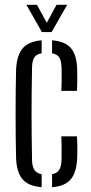

<svg xmlns="http://www.w3.org/2000/svg" viewBox="-20 -774 380 800"><path d="M47 -115Q46 -155.5 45.5 -202.5Q45 -249.5 45 -298.8Q45 -348 45.5 -395.5Q46 -443 47 -484Q50 -544 74.5 -572.8Q99 -601.5 153.5 -606V-552Q132.5 -548.5 123.2 -535Q114 -521.5 113.5 -492.5Q112.5 -439 112 -392.2Q111.5 -345.5 111.5 -300.5Q111.5 -255.5 112 -209Q112.5 -162.5 113.5 -109Q114 -80 123.2 -66Q132.5 -52 153.5 -48V6Q98.5 1.5 74 -27Q49.5 -55.5 47 -115ZM197 6V-48Q217.5 -52 226.5 -66Q235.5 -80 236.5 -109Q236.5 -128.5 236.8 -152.5Q237 -176.5 235.5 -206H300.5Q302 -183.5 302.2 -159Q302.5 -134.5 301.5 -115Q299 -55.5 274.8 -26.8Q250.5 2 197 6ZM235.5 -395.5Q236.5 -412.5 236.8 -430Q237 -447.5 236.8 -464Q236.5 -480.5 236.5 -492.5Q235.5 -521.5 226.5 -535Q217.5 -548.5 197 -552V-606Q251 -602 275.5 -573.5Q300 -545 301.5 -486Q302 -466.5 302 -442.5Q302 -418.5 300.5 -395.5ZM154.5 -640.5 90 -754H134L175 -679L215.5 -754H260L195 -640.5Z"/></svg>

Font: Big Shoulders Stencil Display Thin
Style: Regular
Weight: 400
Version: Version 2.001